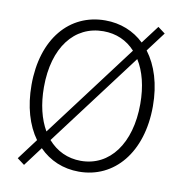

<svg xmlns="http://www.w3.org/2000/svg" viewBox="-86 -836 897 944"><g transform="rotate(10 363.0 -364.5)"><path d="M554 -582C588 -528 607 -455 607 -367C607 -169 511 -41 367 -41C301 -41 245 -68 203 -116ZM176 -154C144 -209 126 -281 126 -367C126 -565 222 -688 367 -688C431 -688 485 -664 526 -619ZM665 -729 629 -756 561 -666C510 -715 443 -742 367 -742C189 -742 64 -598 64 -367C64 -259 91 -169 138 -104L60 0L96 27L168 -69C220 -16 288 13 367 13C543 13 670 -135 670 -367C670 -477 641 -567 592 -632Z"/></g></svg>

Font: Genne Gothic Light
Style: Regular
Weight: 300
Designer: Ryoko NISHIZUKA (kana & ideographs); Paul D. Hunt (Latin, Greek & Cyrillic); Wenlong ZHANG (bopomofo); Sandoll Communica
Foundry: Adobe Systems Incorporated
Version: Version 1.004;PS 1.004;hotconv 16.6.51;makeotf.lib2.5.65220